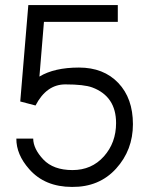

<svg xmlns="http://www.w3.org/2000/svg" viewBox="-20 -736 596 768"><path d="M122.1 -314 61 -330.1 93.3 -715.8H451.2V-648.4H155.8L137.7 -429.7Q197.3 -465.8 295.9 -465.8Q394.5 -465.8 453.1 -404.3Q511.7 -342.8 511.7 -239.3Q511.7 -135.7 444.3 -61.5Q377 12.7 268.1 11.7Q159.2 11.7 96.7 -59.6Q44.9 -118.2 45.4 -181.6H112.8Q113.3 -140.6 153.3 -98.1Q193.4 -55.7 270 -55.7Q346.7 -55.7 395.5 -110.4Q444.3 -165 444.3 -243.7Q444.3 -350.6 349.1 -386.2Q316.4 -398.4 241.2 -398.4Q166 -398.4 122.1 -314Z"/></svg>

Font: AnjaliOldLipi
Style: Regular
Weight: 400
Designer: Kevin & Siji
Foundry: Core : Kevin & Siji
Modification : Hiran Venugopalan
Opentype mlm2 support: Rajeesh Nambiar
New Feature Table : Santhosh
Version: Version 7.1.0+20221109